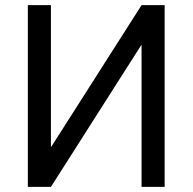

<svg xmlns="http://www.w3.org/2000/svg" viewBox="-20 -731 753 751"><path d="M533.7 -710.9H624V0H533.7V-554.2H532.2L179.2 0H88.9V-710.9H179.2V-157.2H180.7Z"/></svg>

Font: Roboto Web
Style: Regular
Weight: 400
Designer: Google
Version: Version 1.200310; 2013